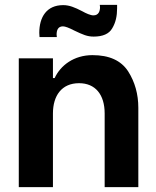

<svg xmlns="http://www.w3.org/2000/svg" viewBox="-20 -767 641 787"><path d="M142 -615H213C213 -618 212 -622 212 -625C212 -642 217 -659 238 -659C247 -659 263 -653 284 -642C320 -625 337 -617 364 -617C401 -617 427 -628 440 -651C454 -674 460 -701 460 -733C460 -738 460 -742 460 -747H389C389 -744 390 -741 390 -738C390 -721 384 -704 363 -704C351 -704 333 -712 317 -721C286 -737 264 -746 239 -746C171 -746 141 -697 141 -632ZM57 0H197V-302C197 -375 233 -426 304 -426C371 -426 409 -379 409 -302V0H547V-325C547 -381 533 -431 505 -475C476 -519 428 -541 359 -541C283 -541 228 -499 204 -447H197V-528H57Z"/></svg>

Font: Be Vietnam
Style: Bold
Weight: 700
Designer: Gabriel Lam
Foundry: TypeRant
Version: Version 4.000